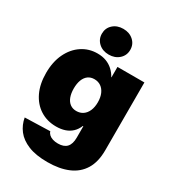

<svg xmlns="http://www.w3.org/2000/svg" viewBox="-225 -868 1080 1200"><g transform="rotate(30 315.0 -267.5)"><path d="M309.1 211.9Q225.6 211.9 170.7 189.5Q115.7 167 85.9 128.4Q56.2 89.8 47.9 41L229.5 35.6Q232.9 48.3 243.4 58.1Q253.9 67.9 270.5 73.2Q287.1 78.6 308.6 78.6Q351.1 78.6 371.8 56.2Q392.6 33.7 392.6 -12.2V-94.7H389.2Q377.4 -65.4 356.7 -45.9Q335.9 -26.4 307.9 -17.1Q279.8 -7.8 245.1 -7.8Q179.7 -7.8 129.9 -39.6Q80.1 -71.3 52.2 -129.4Q24.4 -187.5 24.4 -266.6Q24.4 -347.7 53.2 -407.5Q82 -467.3 131.6 -500.2Q181.2 -533.2 243.2 -533.2Q278.8 -533.2 306.4 -522.7Q334 -512.2 355.2 -492.9Q376.5 -473.6 390.6 -447.3H392.1V-522.5H586.4V-33.2Q586.4 50.8 553.2 105Q520 159.2 458 185.5Q396 211.9 309.1 211.9ZM306.2 -154.8Q333.5 -154.8 353.8 -168.7Q374 -182.6 385.3 -208.5Q396.5 -234.4 396.5 -269.5Q396.5 -304.7 385.3 -330.6Q374 -356.4 353.8 -370.4Q333.5 -384.3 306.2 -384.3Q279.8 -384.3 261 -370.4Q242.2 -356.4 232.4 -330.6Q222.7 -304.7 222.7 -269.5Q222.7 -234.4 232.4 -208.5Q242.2 -182.6 261 -168.7Q279.8 -154.8 306.2 -154.8ZM305.7 -561.5Q261.2 -561.5 232.4 -587.9Q203.6 -614.3 203.6 -654.3Q203.6 -694.8 232.4 -720.9Q261.2 -747.1 305.7 -747.1Q350.1 -747.1 379.2 -720.9Q408.2 -694.8 408.2 -654.3Q408.2 -614.3 379.2 -587.9Q350.1 -561.5 305.7 -561.5Z"/></g></svg>

Font: Inter 28pt Black
Style: Regular
Weight: 900
Designer: Rasmus Andersson
Foundry: rsms
Version: Version 4.001;git-66647c0bb